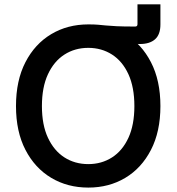

<svg xmlns="http://www.w3.org/2000/svg" viewBox="-20 -849 810 879"><path d="M385.3 -662.6V-737.3Q412.1 -737.3 429 -735.8Q445.8 -734.4 464.4 -732.4Q482.9 -730.5 513.9 -729Q544.9 -727.5 599.1 -727.5Q609.4 -727.5 609.4 -738.3V-829.1H714.4V-736.8Q714.4 -690.9 689.9 -669.2Q665.5 -647.5 620.6 -647.5Q599.1 -647.5 579.8 -649.7Q560.5 -651.9 535.9 -655Q511.2 -658.2 475.3 -660.4Q439.5 -662.6 385.3 -662.6ZM384.3 9.8Q289.1 9.8 214.4 -34.9Q139.6 -79.6 96.4 -163.1Q53.2 -246.6 53.2 -363.3Q53.2 -480.5 96.4 -564.2Q139.6 -647.9 214.4 -692.6Q289.1 -737.3 384.3 -737.3Q479 -737.3 553.5 -692.6Q627.9 -647.9 671.1 -564.2Q714.4 -480.5 714.4 -363.3Q714.4 -246.6 671.1 -162.8Q627.9 -79.1 553.5 -34.7Q479 9.8 384.3 9.8ZM384.3 -97.7Q444.8 -97.7 492.7 -128.2Q540.5 -158.7 567.9 -218Q595.2 -277.3 595.2 -363.3Q595.2 -449.7 567.9 -509.3Q540.5 -568.8 492.7 -599.4Q444.8 -629.9 384.3 -629.9Q322.8 -629.9 274.9 -599.1Q227.1 -568.4 199.5 -509Q171.9 -449.7 171.9 -363.3Q171.9 -277.3 199.5 -218.3Q227.1 -159.2 274.9 -128.4Q322.8 -97.7 384.3 -97.7Z"/></svg>

Font: Inter
Style: 540
Weight: 540
Designer: Rasmus Andersson
Foundry: rsms
Version: Version 4.001;git-66647c0bb